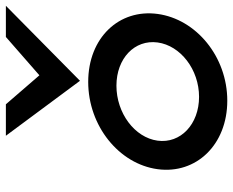

<svg xmlns="http://www.w3.org/2000/svg" viewBox="-90 -692 793 653"><g transform="rotate(-90 306.5 -365.5)"><path d="M358.2 -490 613.3 -742H507.3L376.9 -628L278.3 -742H171.3ZM341.5 -366C434.5 -366 499.1 -304 488.6 -226C478 -148 396.5 -85 303.5 -85C210.5 -85 144 -148 154.6 -226C165.1 -304 248.5 -366 341.5 -366ZM290.5 11C440.5 11 567.9 -95 585.6 -226C603.3 -357 504.5 -462 354.5 -462C204.5 -462 75.3 -357 57.6 -226C39.9 -95 140.5 11 290.5 11Z"/></g></svg>

Font: Charger
Style: ExBdIt
Weight: 400
Designer: Jasper
Foundry: Cannot Into Space Fonts
Version: Version 0.99